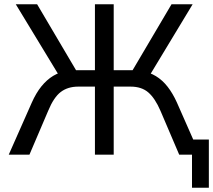

<svg xmlns="http://www.w3.org/2000/svg" viewBox="-20 -725 999 900"><path d="M880 155V0H837V-71H959V155ZM21 0 129 -244Q149 -289 174 -320Q199 -351 229.5 -369.5Q260 -388 298 -392L261 -364L54 -705H154L347 -378L327 -396H425V-705H513V-396H612L591 -378L784 -705H883L677 -364L641 -392Q680 -387 711 -368Q742 -349 766 -318Q790 -287 809 -245L917 0H820L732 -206Q707 -264 675.5 -291.5Q644 -319 592 -319H513V0H425V-319H347Q298 -319 265 -294Q232 -269 206 -206L118 0Z"/></svg>

Font: Nunito Sans 7pt SemiCondensed
Style: Regular
Weight: 400
Width: 4
Designer: Vernon Adams
Foundry: Vernon Adams
Version: Version 3.101;gftools[0.9.27]